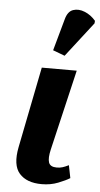

<svg xmlns="http://www.w3.org/2000/svg" viewBox="-57 -858 472 903"><g transform="rotate(5 179.0 -406.0)"><path d="M175 10Q104 10 69.5 -29Q35 -68 52 -154L128 -536H293L204 -157Q194 -115 201 -94.5Q208 -74 239 -74Q254 -74 266.5 -78Q279 -82 295 -90L307 -30Q288 -18 252.5 -4Q217 10 175 10ZM230 -601 174 -622 216 -773Q226 -810 251.5 -818.5Q277 -827 306.5 -815Q336 -803 358 -777L357 -765Z"/></g></svg>

Font: Noto Serif Condensed ExtraBold
Style: Italic
Weight: 800
Width: 3
Italic angle: -12°
Designer: Monotype Design Team
Foundry: Monotype Imaging Inc.
Version: Version 2.014; ttfautohint (v1.8.4.7-5d5b)